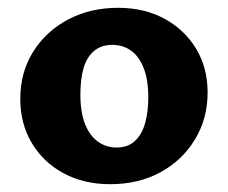

<svg xmlns="http://www.w3.org/2000/svg" viewBox="-20 -458 584 492"><path d="M262 14Q195 14 143 -14Q91 -42 61.5 -91.5Q32 -141 32 -204Q32 -273 65 -325.5Q98 -378 154.5 -408Q211 -438 283 -438Q349 -438 400.5 -410.5Q452 -383 482 -334Q512 -285 512 -221Q512 -154 479.5 -100.5Q447 -47 391 -16.5Q335 14 262 14ZM279 -80Q308 -80 326 -97Q344 -114 352 -143Q360 -172 360 -208Q360 -254 348 -284Q336 -314 315.5 -328.5Q295 -343 268 -343Q239 -343 220.5 -327Q202 -311 194 -283Q186 -255 186 -216Q186 -170 198 -140Q210 -110 231 -95Q252 -80 279 -80Z"/></svg>

Font: Ysabeau Office ExtraBold
Style: Regular
Weight: 800
Designer: Christian Thalmann (Catharsis Fonts)
Version: Version 2.001;gftools[0.9.30]; featfreeze: tnum,lnum,ss02